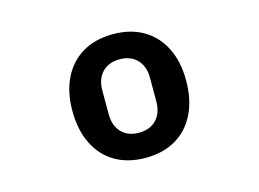

<svg xmlns="http://www.w3.org/2000/svg" viewBox="-82 -707 1164 864"><g transform="rotate(-15 500.0 -275.0)"><path d="M235 -276Q235 -364 267 -428.5Q299 -493 358.5 -528Q418 -563 500 -563Q582 -563 641.5 -528Q701 -493 733 -428.5Q765 -364 765 -276Q765 -188 733 -122.5Q701 -57 641.5 -22Q582 13 500 13Q418 13 358.5 -22Q299 -57 267 -122.5Q235 -188 235 -276ZM611 -221V-330Q611 -384 581 -415Q551 -446 500 -446Q449 -446 419 -415Q389 -384 389 -330V-221Q389 -166 419 -135Q449 -104 500 -104Q551 -104 581 -135Q611 -166 611 -221Z"/></g></svg>

Font: IBM Plex Sans JP
Style: Bold
Weight: 700
Designer: Mike Abbink; Paul van der Laan; Pieter van Rosmalen; Wujin Sim; Yejin Wi; Jinhee Kim; Boomi Park; Yona Kim; Kichan Ma
Foundry: Sandoll Inc.
Version: Version 1.001